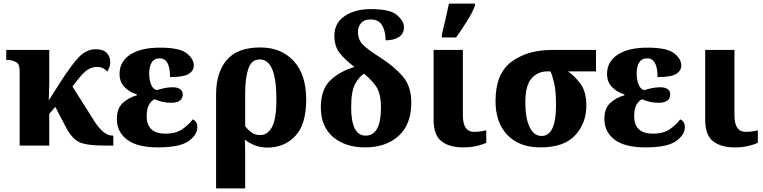

<svg xmlns="http://www.w3.org/2000/svg" viewBox="-20 -816 4278 1076"><path d="M90 0H256V-178L290 -217L349 -104Q381 -42 421 -21Q461 0 572 0H615V-56H610Q562 -56 512 -132L386 -331L413 -366Q448 -411 472.5 -426Q497 -441 523 -441Q545 -441 559.5 -432.5Q574 -424 581 -415Q586 -422 592 -436.5Q598 -451 598 -467Q598 -498 578.5 -519Q559 -540 518 -540Q465 -540 423.5 -497.5Q382 -455 314 -349L253 -253Q253 -263 254.5 -292.5Q256 -322 256 -345V-536H15V-480H28Q43 -480 66.5 -470Q90 -460 90 -421Z M865 10Q987 10 1036.5 -25Q1086 -60 1086 -104Q1086 -136 1060 -147Q1040 -119 1003 -93Q966 -67 907 -67Q802 -67 802 -166Q802 -206 815 -229Q828 -252 847 -260Q889 -240 938 -240Q1004 -240 1004 -287Q1004 -308 988 -317.5Q972 -327 949 -327Q923 -327 900.5 -322Q878 -317 859 -311Q838 -315 827 -341.5Q816 -368 816 -405Q816 -442 830 -465.5Q844 -489 875 -489Q933 -489 933 -384Q1010 -384 1038 -402Q1066 -420 1066 -449Q1066 -486 1026 -517.5Q986 -549 876 -549Q770 -549 710 -510Q650 -471 650 -402Q650 -357 677.5 -328.5Q705 -300 747 -287V-282Q701 -269 668 -239Q635 -209 635 -149Q635 -77 692 -33.5Q749 10 865 10Z M1191 240H1354V49Q1354 22 1353.5 1Q1353 -20 1352 -33Q1377 -14 1408 -1.5Q1439 11 1479 11Q1573 11 1634.5 -53.5Q1696 -118 1696 -258Q1696 -398 1626 -474Q1556 -550 1439 -550Q1310 -550 1250.5 -479.5Q1191 -409 1191 -287ZM1439 -59Q1410 -59 1390 -73.5Q1370 -88 1354 -108V-293Q1354 -378 1371.5 -430.5Q1389 -483 1436 -483Q1529 -483 1529 -260Q1529 -148 1504 -103.5Q1479 -59 1439 -59Z M2026 10Q2143 10 2214 -54.5Q2285 -119 2285 -242Q2285 -332 2237 -388Q2189 -444 2109 -495Q2041 -538 2013.5 -566Q1986 -594 1986 -637Q1986 -666 2003.5 -686.5Q2021 -707 2056 -707Q2103 -707 2122 -673.5Q2141 -640 2141 -590Q2187 -590 2215.5 -608.5Q2244 -627 2244 -664Q2244 -697 2205.5 -731Q2167 -765 2060 -765Q1969 -765 1911.5 -726Q1854 -687 1854 -616Q1854 -557 1883 -519.5Q1912 -482 1966 -441Q1880 -414 1829 -363.5Q1778 -313 1778 -214Q1778 -107 1846.5 -48.5Q1915 10 2026 10ZM2029 -56Q1948 -56 1948 -215Q1948 -308 1971.5 -348Q1995 -388 2020 -403Q2062 -369 2088.5 -330.5Q2115 -292 2115 -213Q2115 -56 2029 -56Z M2575 10Q2621 10 2656 1Q2691 -8 2705 -16V-86Q2690 -82 2672.5 -79.5Q2655 -77 2637 -77Q2574 -77 2574 -170V-536H2410V-145Q2410 -59 2454 -24.5Q2498 10 2575 10ZM2456 -606H2536Q2565 -647 2595 -694Q2625 -741 2642 -784V-796H2496Q2488 -756 2476.5 -707.5Q2465 -659 2456 -621Z M3008 10Q3141 10 3203.5 -58Q3266 -126 3266 -224Q3266 -302 3233.5 -346Q3201 -390 3163 -416H3320V-536H3072Q2936 -536 2846.5 -470Q2757 -404 2757 -250Q2757 -129 2823.5 -59.5Q2890 10 3008 10ZM3015 -54Q2972 -54 2948 -104Q2924 -154 2924 -242Q2924 -337 2959 -376.5Q2994 -416 3047 -416H3065Q3076 -392 3086 -348.5Q3096 -305 3096 -226Q3096 -54 3015 -54Z M3597 10Q3719 10 3768.5 -25Q3818 -60 3818 -104Q3818 -136 3792 -147Q3772 -119 3735 -93Q3698 -67 3639 -67Q3534 -67 3534 -166Q3534 -206 3547 -229Q3560 -252 3579 -260Q3621 -240 3670 -240Q3736 -240 3736 -287Q3736 -308 3720 -317.5Q3704 -327 3681 -327Q3655 -327 3632.5 -322Q3610 -317 3591 -311Q3570 -315 3559 -341.5Q3548 -368 3548 -405Q3548 -442 3562 -465.5Q3576 -489 3607 -489Q3665 -489 3665 -384Q3742 -384 3770 -402Q3798 -420 3798 -449Q3798 -486 3758 -517.5Q3718 -549 3608 -549Q3502 -549 3442 -510Q3382 -471 3382 -402Q3382 -357 3409.5 -328.5Q3437 -300 3479 -287V-282Q3433 -269 3400 -239Q3367 -209 3367 -149Q3367 -77 3424 -33.5Q3481 10 3597 10Z M4097 10Q4143 10 4178 1Q4213 -8 4227 -16V-86Q4212 -82 4194.5 -79.5Q4177 -77 4159 -77Q4096 -77 4096 -170V-536H3932V-145Q3932 -59 3976 -24.5Q4020 10 4097 10Z"/></svg>

Font: Noto Serif SemiCondensed Extra
Style: Regular
Weight: 800
Width: 4
Designer: Monotype Design Team
Foundry: Monotype Imaging Inc.
Version: Version 1.002